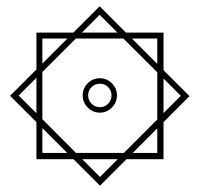

<svg xmlns="http://www.w3.org/2000/svg" viewBox="-20 -465 626 602"><path d="M293.5 117.2 210.4 34.2H94.2V-82L11.7 -164.6L94.2 -247.1V-362.8H210L292.5 -445.3L375 -362.8H492.7V-245.1L574.2 -163.6L492.7 -82V34.2H376.5ZM218.3 14.6H368.2L473.1 -90.3V-238.3L366.7 -344.2H217.8L112.8 -239.3V-91.3ZM293 -111.8Q271 -111.8 255.1 -127.7Q239.3 -143.6 239.3 -166Q239.3 -188 255.1 -203.9Q271 -219.7 293 -219.7Q314.9 -219.7 330.8 -203.9Q346.7 -188 346.7 -166Q346.7 -143.6 330.8 -127.7Q314.9 -111.8 293 -111.8ZM293 -128.9Q308.6 -128.9 319.1 -139.9Q329.6 -150.9 329.6 -166Q329.6 -181.2 319.1 -191.9Q308.6 -202.6 293 -202.6Q277.8 -202.6 267.1 -191.9Q256.3 -181.2 256.3 -166Q256.3 -150.9 267.1 -139.9Q277.8 -128.9 293 -128.9ZM393.6 -344.2 473.1 -264.6V-344.2ZM236.8 -362.8H348.1L292.5 -418.5ZM94.2 -109.9V-221.2L38.6 -165.5ZM112.8 -265.6 191.4 -344.2H112.8ZM293.5 89.8 349.1 34.2H237.8ZM112.8 14.6H190.9L112.8 -63.5ZM473.1 -62.5 396 14.6H473.1ZM492.7 -218.8V-110.4L546.9 -164.6Z"/></svg>

Font: CaskaydiaCove NFP SemiBold
Style: Regular
Weight: 600
Designer: Aaron Bell
Foundry: Saja Typeworks
Version: Version 2111.001; VTT 6.35;Nerd Fonts 3.1.1